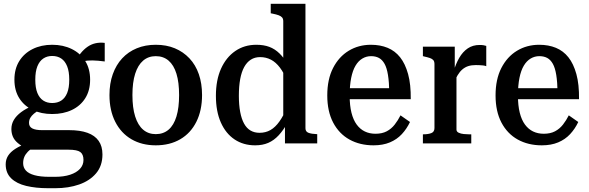

<svg xmlns="http://www.w3.org/2000/svg" viewBox="-20 -756 3105 1012"><path d="M532 -432Q495 -437 467 -437.5Q439 -438 420 -432.5Q401 -427 388 -412L375 -425Q388 -454 405 -475Q422 -496 441.5 -509.5Q461 -523 483.5 -528Q506 -533 532 -530ZM255 -155Q197 -155 152 -176.5Q107 -198 81.5 -238.5Q56 -279 56 -336Q56 -393 81.5 -434Q107 -475 152 -497.5Q197 -520 255 -520Q313 -520 358.5 -497.5Q404 -475 429.5 -434Q455 -393 455 -336Q455 -279 429.5 -238.5Q404 -198 359 -176.5Q314 -155 255 -155ZM255 -213Q283 -213 303 -226Q323 -239 334 -266Q345 -293 345 -336Q345 -379 334 -406.5Q323 -434 303 -447.5Q283 -461 255 -461Q228 -461 208 -447.5Q188 -434 177 -406.5Q166 -379 166 -336Q166 -293 177 -266Q188 -239 208 -226Q228 -213 255 -213ZM233 236Q169 236 118.5 224Q68 212 39 184Q10 156 10 110Q10 85 22.5 65Q35 45 61.5 28Q88 11 130 -4L159 20Q139 31 126.5 44Q114 57 108 71.5Q102 86 102 104Q102 127 116.5 143Q131 159 162 167.5Q193 176 240 176H270Q316 176 349.5 165Q383 154 401.5 134Q420 114 420 87Q420 58 403.5 45.5Q387 33 341 33H127L123 29Q93 14 74.5 -1.5Q56 -17 48 -35.5Q40 -54 40 -76Q40 -102 53 -124Q66 -146 91.5 -165Q117 -184 155 -200L191 -178Q172 -168 159 -157Q146 -146 139.5 -134.5Q133 -123 133 -108Q133 -88 150.5 -79Q168 -70 202 -70H345Q402 -70 441 -56Q480 -42 500 -13.5Q520 15 520 58Q520 118 486.5 157.5Q453 197 397 216.5Q341 236 272 236Z M1045 -255Q1045 -174 1015 -114Q985 -54 930 -22Q875 10 801 10Q728 10 673 -22Q618 -54 587.5 -114Q557 -174 557 -255Q557 -316 574.5 -365Q592 -414 624 -448.5Q656 -483 701 -501.5Q746 -520 801 -520Q857 -520 901.5 -501.5Q946 -483 978.5 -448.5Q1011 -414 1028 -365Q1045 -316 1045 -255ZM678 -255Q678 -188 692.5 -142Q707 -96 734.5 -72.5Q762 -49 801 -49Q841 -49 868.5 -72.5Q896 -96 910 -142Q924 -188 924 -255Q924 -322 910 -367.5Q896 -413 868.5 -436.5Q841 -460 801 -460Q762 -460 734.5 -436.5Q707 -413 692.5 -367.5Q678 -322 678 -255Z M1590 -80Q1590 -62 1606 -56Q1622 -50 1649 -49H1652V0H1482V-110L1473 -114V-644Q1473 -657 1467 -664Q1461 -671 1449 -675.5Q1437 -680 1417 -684L1407 -686V-736H1590ZM1331 -520Q1370 -520 1399.5 -509Q1429 -498 1453.5 -474Q1478 -450 1499 -413L1495 -327Q1477 -371 1455.5 -399.5Q1434 -428 1408 -441.5Q1382 -455 1351 -455Q1323 -455 1302 -441.5Q1281 -428 1267 -402.5Q1253 -377 1246 -339Q1239 -301 1239 -251Q1239 -203 1246 -166Q1253 -129 1266.5 -104.5Q1280 -80 1300.5 -68Q1321 -56 1348 -56Q1380 -56 1405.5 -70.5Q1431 -85 1453 -116Q1475 -147 1494 -193L1496 -110Q1474 -70 1449 -43Q1424 -16 1394 -3Q1364 10 1325 10Q1263 10 1216.5 -21Q1170 -52 1144 -110.5Q1118 -169 1118 -251Q1118 -334 1145 -394Q1172 -454 1220 -487Q1268 -520 1331 -520Z M1823 -252Q1823 -200 1832.5 -162Q1842 -124 1860 -99.5Q1878 -75 1903 -63Q1928 -51 1959 -51Q1994 -51 2018.5 -64Q2043 -77 2060.5 -99.5Q2078 -122 2091 -148L2141 -113Q2124 -77 2098 -49Q2072 -21 2035 -5.5Q1998 10 1949 10Q1877 10 1822 -20.5Q1767 -51 1736 -110Q1705 -169 1705 -253Q1705 -338 1735.5 -397.5Q1766 -457 1818 -488.5Q1870 -520 1935 -520Q1984 -520 2023 -504Q2062 -488 2089 -454Q2116 -420 2131 -365.5Q2146 -311 2145 -233H1803V-291H2055L2032 -267Q2031 -323 2025 -360.5Q2019 -398 2007 -419.5Q1995 -441 1977.5 -450.5Q1960 -460 1936 -460Q1911 -460 1890 -447.5Q1869 -435 1854 -410Q1839 -385 1831 -345.5Q1823 -306 1823 -252Z M2543 -514V-407Q2536 -410 2527 -411Q2518 -412 2508 -412.5Q2498 -413 2488 -413Q2465 -413 2448 -407.5Q2431 -402 2417 -390Q2403 -378 2392 -359.5Q2381 -341 2370 -315V-377Q2382 -419 2400.5 -451Q2419 -483 2445.5 -501Q2472 -519 2508 -519Q2520 -519 2529 -517.5Q2538 -516 2543 -514ZM2209 0V-48H2210Q2237 -48 2253.5 -54.5Q2270 -61 2270 -81V-418Q2270 -432 2264 -439Q2258 -446 2246.5 -450Q2235 -454 2217 -458L2209 -460V-510H2377V-372L2386 -377V-73Q2386 -62 2397.5 -56.5Q2409 -51 2424.5 -49.5Q2440 -48 2452 -48H2464V0Z M2710 -252Q2710 -200 2719.5 -162Q2729 -124 2747 -99.5Q2765 -75 2790 -63Q2815 -51 2846 -51Q2881 -51 2905.5 -64Q2930 -77 2947.5 -99.5Q2965 -122 2978 -148L3028 -113Q3011 -77 2985 -49Q2959 -21 2922 -5.5Q2885 10 2836 10Q2764 10 2709 -20.5Q2654 -51 2623 -110Q2592 -169 2592 -253Q2592 -338 2622.5 -397.5Q2653 -457 2705 -488.5Q2757 -520 2822 -520Q2871 -520 2910 -504Q2949 -488 2976 -454Q3003 -420 3018 -365.5Q3033 -311 3032 -233H2690V-291H2942L2919 -267Q2918 -323 2912 -360.5Q2906 -398 2894 -419.5Q2882 -441 2864.5 -450.5Q2847 -460 2823 -460Q2798 -460 2777 -447.5Q2756 -435 2741 -410Q2726 -385 2718 -345.5Q2710 -306 2710 -252Z"/></svg>

Font: Roboto Serif 28pt Condensed Medium
Style: Regular
Weight: 500
Width: 3
Designer: Greg Gazdowicz
Foundry: Commercial Type
Version: Version 1.008